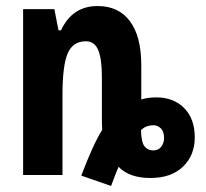

<svg xmlns="http://www.w3.org/2000/svg" viewBox="-20 -577 680 633"><path d="M346.2 36.1 248 2Q266.1 -45.9 283 -83.5Q299.8 -121.1 316.9 -148.9Q316.4 -156.7 316.2 -165.5Q315.9 -174.3 315.9 -182.1V-324.2Q315.9 -381.8 304 -411.4Q292 -440.9 263.2 -440.9Q220.2 -440.9 203.1 -400.9Q186 -360.8 186 -263.2V0H56.2V-546.9H159.2L172.9 -477.1H181.2Q218.3 -557.1 301.8 -557.1Q371.1 -557.1 408.4 -507.1Q445.8 -457 445.8 -361.8V-249Q466.8 -255.9 496.1 -255.9Q552.2 -255.9 587.2 -220.7Q622.1 -185.5 622.1 -124Q622.1 -64.9 583.3 -27.6Q544.4 9.8 476.1 9.8Q406.2 9.8 371.1 -26.9Q364.7 -13.2 358.9 2.4Q353 18.1 346.2 36.1ZM484.9 -81.1Q502.9 -81.1 512 -93.8Q521 -106.4 521 -122.1Q521 -143.1 510.5 -153.6Q500 -164.1 485.8 -164.1Q475.1 -164.1 464.8 -160.6Q454.6 -157.2 444.8 -147.9Q445.8 -108.4 456.3 -94.7Q466.8 -81.1 484.9 -81.1Z"/></svg>

Font: Open Sans Condensed
Style: Bold
Weight: 700
Width: 3
Designer: Monotype Design Team
Foundry: Monotype Imaging Inc.
Version: Version 3.003; ttfautohint (v1.8.4)